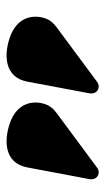

<svg xmlns="http://www.w3.org/2000/svg" viewBox="114 -929 325 593"><g transform="rotate(-90 276.5 -632.5)"><path d="M321 -711 285 -520C280 -494 304 -483 320 -495L490 -621C502 -630 513 -642 518 -661C528 -697 518 -743 459 -764C403 -784 334 -781 321 -711ZM56 -711 20 -520C15 -494 39 -483 55 -495L225 -621C237 -630 248 -642 253 -661C263 -697 253 -743 194 -764C138 -784 69 -781 56 -711Z"/></g></svg>

Font: Pilowlava Atome
Style: Regular
Weight: 500
Designer: Anton Moglia, Jérémy Landes, Maksym Kobuzan (Cyrillic), Velvetyne Type Foundry
Foundry: Anton Moglia, Jérémy Landes, Velvetyne Type Foundry
Version: Version 1.002;Glyphs 3.3 (3303)